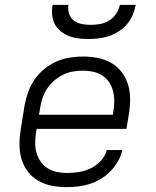

<svg xmlns="http://www.w3.org/2000/svg" viewBox="-20 -760 640 788"><path d="M255 8Q224 8 194 2.5Q164 -3 138.5 -17.5Q113 -32 95 -55Q77 -78 68.5 -106.5Q60 -135 60 -166Q60 -197 65 -228L81 -328Q86 -355 95.5 -382Q105 -409 121.5 -433Q138 -457 161.5 -476.5Q185 -496 211.5 -507.5Q238 -519 266 -523.5Q294 -528 321 -528Q321 -528 321 -528Q321 -528 321 -528Q352 -528 382 -522Q412 -516 437 -501.5Q462 -487 479.5 -464Q497 -441 505.5 -413Q514 -385 514 -354Q514 -323 509 -292L499 -231H131L128 -218Q125 -197 124.5 -175.5Q124 -154 129.5 -134Q135 -114 146.5 -97.5Q158 -81 175 -70Q192 -59 212.5 -54.5Q233 -50 255 -50Q279 -50 304 -54Q329 -58 352 -69Q375 -80 393.5 -100Q412 -120 418 -144H482Q477 -121 464.5 -99Q452 -77 434.5 -58.5Q417 -40 395 -26.5Q373 -13 349.5 -5.5Q326 2 302.5 5Q279 8 255 8ZM140 -289H443L445 -302Q449 -323 449 -344.5Q449 -366 444 -386Q439 -406 428 -422.5Q417 -439 400 -450Q383 -461 362.5 -465.5Q342 -470 320 -470Q300 -470 279.5 -466.5Q259 -463 239.5 -453.5Q220 -444 203 -429.5Q186 -415 174 -397Q162 -379 155 -359Q148 -339 145 -318ZM343 -600Q322 -600 301.5 -602.5Q281 -605 263 -612Q245 -619 229.5 -631.5Q214 -644 205 -661Q196 -678 194 -698.5Q192 -719 196 -740H261Q258 -721 263.5 -703.5Q269 -686 283 -675.5Q297 -665 315.5 -661.5Q334 -658 353 -658Q372 -658 391 -661.5Q410 -665 427.5 -675.5Q445 -686 456.5 -703.5Q468 -721 472 -740H537Q533 -719 524.5 -698.5Q516 -678 501.5 -661Q487 -644 467.5 -631.5Q448 -619 427 -612Q406 -605 385 -602.5Q364 -600 343 -600Z"/></svg>

Font: Iosevka SS04 Lt Ex Obl
Style: Regular
Weight: 300
Width: 7
Italic angle: -9°
Monospace: yes
Designer: Belleve Invis
Foundry: Belleve Invis
Version: Version 19.0.0; ttfautohint (v1.8.4)